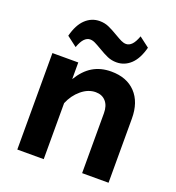

<svg xmlns="http://www.w3.org/2000/svg" viewBox="-135 -855 882 963"><g transform="rotate(20 306.0 -373.5)"><path d="M65 -515H203V-426Q235 -479 277 -504Q319 -529 375 -529Q458 -529 505 -479.5Q552 -430 552 -342V0H411V-320Q411 -360 391 -382.5Q371 -405 337 -405Q297 -405 261 -375Q225 -345 206 -299V0H65ZM282 -618Q260 -631 246.5 -637.5Q233 -644 220 -644Q204 -644 190 -630Q176 -616 164 -583L110 -624Q126 -686 158.5 -716.5Q191 -747 234 -747Q260 -747 282 -737.5Q304 -728 334 -710Q356 -697 369.5 -690.5Q383 -684 396 -684Q412 -684 426 -698Q440 -712 452 -745L506 -704Q490 -642 457.5 -611.5Q425 -581 382 -581Q356 -581 334 -590.5Q312 -600 282 -618Z"/></g></svg>

Font: Secular One
Style: Regular
Weight: 400
Designer: Michal Sahar
Foundry: Hagilda
Version: Version 1.000